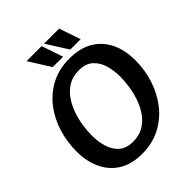

<svg xmlns="http://www.w3.org/2000/svg" viewBox="-255 -1064 1217 1217"><g transform="rotate(-45 353.5 -456.0)"><path d="M300 11Q207 11 144 -28.5Q81 -68 49 -137Q17 -206 17 -295Q17 -381 42 -461Q67 -541 116 -604.5Q165 -668 236.5 -705.5Q308 -743 401 -743Q496 -743 560 -705Q624 -667 657 -599Q690 -531 690 -439Q690 -353 664 -272.5Q638 -192 588 -128Q538 -64 465.5 -26.5Q393 11 300 11ZM316 -84Q368 -84 407.5 -106.5Q447 -129 474 -166.5Q501 -204 517.5 -250Q534 -296 541.5 -344Q549 -392 549 -434Q549 -487 535 -536Q521 -585 486.5 -616.5Q452 -648 390 -648Q338 -648 299 -625.5Q260 -603 233 -565.5Q206 -528 189 -482Q172 -436 164.5 -388Q157 -340 157 -298Q157 -246 171 -196.5Q185 -147 219.5 -115.5Q254 -84 316 -84ZM490 -923 539 -779H446L355 -923ZM333 -923 382 -779H289L198 -923Z"/></g></svg>

Font: Rosario
Style: Bold Italic
Weight: 700
Italic angle: -8.05°
Designer: Hector Gatti
Foundry: Omnibus Type
Version: Version 1.101; ttfautohint (v1.8.1.43-b0c9)